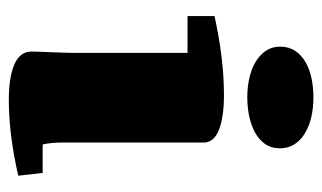

<svg xmlns="http://www.w3.org/2000/svg" viewBox="-168 -560 735 438"><g transform="rotate(90 199.0 -341.5)"><path d="M86.9 -613.3Q86.9 -633.3 96.4 -647.7Q106 -662.1 122.1 -671.4Q138.2 -680.7 158.9 -685.1Q179.7 -689.5 202.6 -689.5Q226.6 -689.5 247.8 -684.6Q269 -679.7 284.9 -669.9Q300.8 -660.2 309.8 -646Q318.8 -631.8 318.8 -613.3Q318.8 -592.8 308.6 -578.6Q298.3 -564.5 281.7 -555.7Q265.1 -546.9 244.4 -542.7Q223.6 -538.6 202.6 -538.6Q179.2 -538.6 158 -543.5Q136.7 -548.3 121.1 -557.9Q105.5 -567.4 96.2 -581.3Q86.9 -595.2 86.9 -613.3ZM17.1 -463.9Q115.7 -485.4 196.3 -485.4Q248 -485.4 276.9 -473.9Q305.7 -462.4 305.7 -439V-116.7Q305.7 -89.8 310.1 -71.8H375L381.3 -16.1Q287.1 5.4 208.5 5.4Q156.7 5.4 127.4 -7.3Q98.1 -20 98.1 -46.4Q98.1 -53.2 98.6 -65.7Q99.1 -78.1 99.6 -91.8Q100.1 -105.5 100.6 -118.2Q101.1 -130.9 101.1 -138.7V-402.3H17.1Z"/></g></svg>

Font: Tienne Black
Style: Regular
Weight: 900
Designer: vernon adams
Foundry: vernon adams
Version: Version 001.001